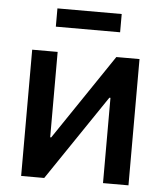

<svg xmlns="http://www.w3.org/2000/svg" viewBox="-52 -771 701 818"><g transform="rotate(5 298.5 -362.5)"><path d="M527.8 0H418.9V-364.7H414.1L167.5 0H68.8V-540H177.7V-174.8H182.1L428.7 -540H527.8ZM435.5 -724.6V-646.5H160.6V-724.6Z"/></g></svg>

Font: V-Inter
Style: Medium-500
Weight: 500
Designer: Rasmus Andersson
Foundry: rsms
Version: Version 4.000;git-4146feb